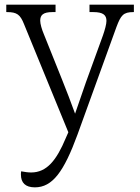

<svg xmlns="http://www.w3.org/2000/svg" viewBox="-20 -556 601 826"><path d="M130 250C206 250 255 182 313 24L481 -440C500 -490 510 -504 554 -504H556V-536H365V-504H381C424 -504 438 -491 438 -466C438 -452 431 -427 423 -404L350 -203C334 -157 319 -114 303 -67C285 -116 266 -167 246 -216L169 -408C160 -429 153 -453 153 -467C153 -491 165 -504 206 -504H219V-536H7V-504H10C53 -504 67 -493 83 -453L274 13L263 38C223 134 181 186 114 186C101 186 87 184 71 181C70 186 70 190 70 195C70 230 89 250 130 250Z"/></svg>

Font: Noto Serif Light
Style: Regular
Weight: 300
Designer: Monotype Design Team
Foundry: Monotype Imaging Inc.
Version: Version 2.013